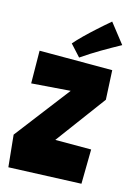

<svg xmlns="http://www.w3.org/2000/svg" viewBox="-142 -1056 772 1117"><g transform="rotate(15 243.5 -497.5)"><path d="M471.7 -536.1 248 -234.4H463.9L460.9 -27.3L25.4 -9.8L5.9 -201.2L260.7 -533.2L27.3 -515.6L25.4 -711.9H462.9ZM481.4 -867.7Q423.3 -835.9 368.2 -803.5Q313 -771 257.8 -732.9L195.3 -801.3Q205.1 -813 218.8 -827.4Q232.4 -841.8 247.8 -856.9Q263.2 -872.1 279.8 -887.5Q296.4 -902.8 312 -917Q349.1 -950.7 389.6 -984.9Z"/></g></svg>

Font: Luckiest Guy RUS-BEL-UKR
Style: Regular
Weight: 400
Designer: Astigmatic (AOETI)
Foundry: Astigmatic (AOETI)
Version: Version 1.00 March 11, 2019, initial release